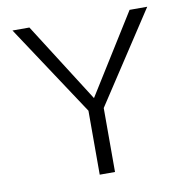

<svg xmlns="http://www.w3.org/2000/svg" viewBox="-76 -731 782 804"><g transform="rotate(-10 315.5 -329.0)"><path d="M349 -272V0H284V-272L29 -658H101L316 -320L527 -658H602Z"/></g></svg>

Font: Isabella Sans
Style: Regular
Weight: 400
Designer: Original fonts by Christian Thalmann (Catharsis Fonts), Modifications by Cristiano Sobral
Version: Version 0.002;July 12, 2020;FontCreator 13.0.0.2655 64-bit; 